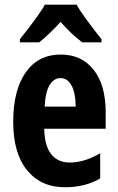

<svg xmlns="http://www.w3.org/2000/svg" viewBox="-20 -786 500 816"><path d="M329.6 -606Q282.7 -641.1 237.3 -692.9Q193.8 -644 146.5 -606H64.5V-619.1Q150.9 -728 170.4 -766.1H305.7Q328.6 -723.6 411.6 -619.1V-606ZM255.9 9.8Q153.8 9.8 95 -62.7Q36.1 -135.3 36.1 -268.1Q36.1 -402.8 89.4 -478.5Q142.6 -554.2 237.8 -554.2Q326.7 -554.2 377.9 -489.5Q429.2 -424.8 429.2 -308.1V-238.8H168Q169.4 -166 197.8 -130.6Q226.1 -95.2 275.9 -95.2Q339.4 -95.2 405.8 -134.8V-27.8Q343.3 9.8 255.9 9.8ZM236.8 -454.1Q209 -454.1 190.9 -424.6Q172.9 -395 169.9 -333H301.8Q300.8 -392.6 283.7 -423.3Q266.6 -454.1 236.8 -454.1Z"/></svg>

Font: TypoPRO Open Sans Condensed
Style: Bold
Weight: 700
Width: 3
Foundry: Ascender Corporation
Version: Version 1.11